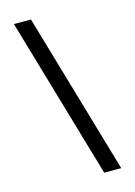

<svg xmlns="http://www.w3.org/2000/svg" viewBox="-141 -896 782 1111"><g transform="rotate(-15 250.0 -340.0)"><path d="M340 143 58 -823H160L442 143Z"/></g></svg>

Font: Iosevka Slab Semibold
Style: Regular
Weight: 600
Monospace: yes
Designer: Belleve Invis
Foundry: Belleve Invis
Version: Version 11.1.1; ttfautohint (v1.8.3)